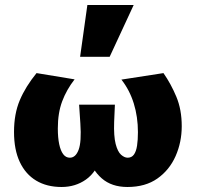

<svg xmlns="http://www.w3.org/2000/svg" viewBox="-20 -731 785 767"><path d="M226 16Q167 16 124.5 -9.5Q82 -35 59 -84Q36 -133 36 -204Q36 -276 59 -330.5Q82 -385 126 -439L278 -414Q246 -373 228.5 -326.5Q211 -280 211 -218Q211 -181 216.5 -155Q222 -129 232.5 -115Q243 -101 259 -101Q282 -101 294 -132.5Q306 -164 301 -238L296 -313H439L436 -244Q434 -187 442 -156Q450 -125 463.5 -113Q477 -101 490 -101Q506 -101 515 -113.5Q524 -126 527.5 -149Q531 -172 531 -203Q531 -264 514.5 -317.5Q498 -371 465 -413L633 -439Q663 -396 684.5 -344.5Q706 -293 706 -227Q706 -163 681.5 -107.5Q657 -52 609 -18Q561 16 489 16Q426 16 386.5 -18.5Q347 -53 334 -106H386Q365 -43 323 -13.5Q281 16 226 16ZM300 -504 329 -711H514L418 -504Z"/></svg>

Font: Ysabeau Office Black
Style: Regular
Weight: 900
Designer: Christian Thalmann (Catharsis Fonts)
Version: Version 2.001;gftools[0.9.30]; featfreeze: tnum,lnum,ss02